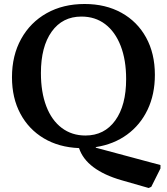

<svg xmlns="http://www.w3.org/2000/svg" viewBox="-20 -726 837 962"><path d="M725 216 589 177Q502 152 448 111.5Q394 71 376 16Q275 12 199.5 -33Q124 -78 82 -156.5Q40 -235 40 -339Q40 -448 86 -531Q132 -614 214 -660Q296 -706 404 -706Q509 -706 588.5 -662Q668 -618 712 -538Q756 -458 756 -351Q756 -253 719.5 -176.5Q683 -100 616.5 -51.5Q550 -3 460 11V14L784 101V118L738 210ZM408 -47Q503 -47 557.5 -122.5Q612 -198 612 -330Q612 -426 584.5 -496.5Q557 -567 507 -605Q457 -643 388 -643Q293 -643 239 -567.5Q185 -492 185 -360Q185 -264 212 -193.5Q239 -123 289.5 -85Q340 -47 408 -47Z"/></svg>

Font: Platypi Medium
Style: Regular
Weight: 500
Designer: David Sargent
Foundry: Bolt Cutter Type
Version: Version 1.200; ttfautohint (v1.8.4.7-5d5b)